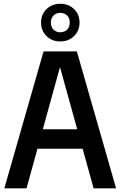

<svg xmlns="http://www.w3.org/2000/svg" viewBox="-20 -1018 652 1038"><path d="M3.5 0 215.5 -740H395.5L607.5 0H486L296.5 -683.5H312L123.5 0ZM123 -214 147 -319H463.5L488 -214ZM306 -794Q261 -794 231.5 -823Q202 -852 202 -896Q202 -940 231.5 -968.8Q261 -997.5 306 -997.5Q351 -997.5 380.5 -968.8Q410 -940 410 -896Q410 -852 380.5 -823Q351 -794 306 -794ZM306 -843.5Q328.5 -843.5 342.8 -857.8Q357 -872 357 -896Q357 -920.5 342.8 -934.5Q328.5 -948.5 306 -948.5Q284 -948.5 269.5 -934.5Q255 -920.5 255 -896Q255 -872 269.2 -857.8Q283.5 -843.5 306 -843.5Z"/></svg>

Font: Encode Sans SC Condensed SemiBold
Style: Regular
Weight: 600
Width: 3
Designer: Multiple Designers
Foundry: Impallari Type
Version: Version 3.002